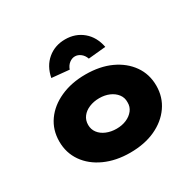

<svg xmlns="http://www.w3.org/2000/svg" viewBox="-171 -985 1203 1183"><g transform="rotate(-30 430.5 -393.0)"><path d="M431 10Q331 10 252.5 -25.5Q174 -61 130 -124Q86 -187 86 -268Q86 -350 130 -412.5Q174 -475 252.5 -510.5Q331 -546 431 -546Q534 -546 611 -510.5Q688 -475 732 -412.5Q776 -350 776 -268Q776 -187 732 -124Q688 -61 611 -25.5Q534 10 431 10ZM432 -160Q471 -160 502.5 -173.5Q534 -187 553 -211.5Q572 -236 571 -268Q572 -301 553 -325.5Q534 -350 502.5 -363.5Q471 -377 432 -377Q393 -377 360.5 -363.5Q328 -350 309.5 -325.5Q291 -301 291 -268Q291 -236 309.5 -211.5Q328 -187 360.5 -173.5Q393 -160 432 -160ZM363 -620 239 -632Q254 -709 306 -752.5Q358 -796 431 -796Q504 -796 556 -752.5Q608 -709 623 -632L499 -620Q490 -646 471 -660.5Q452 -675 431 -675Q410 -675 391 -660.5Q372 -646 363 -620Z"/></g></svg>

Font: Lexend Giga Black
Style: Regular
Weight: 900
Designer: Bonnie Shaver-Troup, Thomas Jockin
Foundry: Lexend
Version: Version 1.007